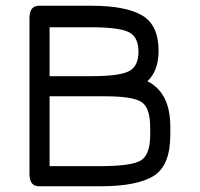

<svg xmlns="http://www.w3.org/2000/svg" viewBox="-20 -651 698 671"><path d="M346.7 -314.5H153.3V-70.3H329.1Q436.5 -70.3 470.7 -89.4Q504.9 -108.4 504.9 -179.7V-205.1Q504.9 -276.4 473.1 -295.4Q441.4 -314.5 346.7 -314.5ZM83 -43V-587.9Q83 -630.9 116.2 -630.9H299.8Q418.9 -630.9 476.6 -597.2Q534.2 -563.5 534.2 -473.6Q534.2 -403.3 495.1 -367.2Q575.2 -327.1 575.2 -208V-179.7Q575.2 -73.2 517.6 -36.6Q460 0 329.1 0H116.2Q83 0 83 -43ZM299.8 -384.8Q394.5 -384.8 429.2 -401.4Q463.9 -418 463.9 -470.7Q463.9 -522.5 429.2 -539.1Q394.5 -555.7 299.8 -555.7H153.3V-384.8Z"/></svg>

Font: Jura
Style: DemiBold
Weight: 600
Version: Version 2.4